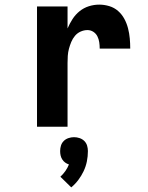

<svg xmlns="http://www.w3.org/2000/svg" viewBox="-20 -548 640 830"><path d="M140 0V-520H272V-425Q281 -446 293.5 -465.5Q306 -485 324 -499.5Q342 -514 364 -521Q386 -528 409 -528Q431 -528 452.5 -521.5Q474 -515 490.5 -500.5Q507 -486 517.5 -466.5Q528 -447 533.5 -425.5Q539 -404 541 -382Q543 -360 543 -338H411Q411 -352 409 -365.5Q407 -379 401 -391Q395 -403 383.5 -410.5Q372 -418 358 -418Q343 -418 328.5 -411.5Q314 -405 304 -393Q294 -381 288 -366.5Q282 -352 278 -337Q274 -322 273 -306.5Q272 -291 272 -276V0ZM288 262 241 216Q253 205 262.5 191.5Q272 178 278 163Q269 160 261.5 154.5Q254 149 249 141Q244 133 242 124Q240 115 240 105Q240 93 243.5 81.5Q247 70 255.5 61.5Q264 53 276 49Q288 45 300 45Q312 45 324 49Q336 53 344.5 61.5Q353 70 356.5 81.5Q360 93 360 105Q360 128 355.5 150Q351 172 341.5 192Q332 212 318.5 230Q305 248 288 262Z"/></svg>

Font: Iosevka Custom XBdEx
Style: Regular
Weight: 800
Width: 7
Monospace: yes
Designer: Belleve Invis
Foundry: Belleve Invis
Version: Version 11.2.4; ttfautohint (v1.8.4)